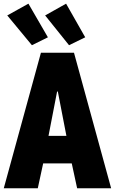

<svg xmlns="http://www.w3.org/2000/svg" viewBox="-24 -1000 610 1020"><path d="M-3.9 0 193.4 -719.7H369.1L566.4 0H385.7L347.7 -175.8L335 -246.1L283.2 -513.7H279.3L227.5 -246.1L214.8 -175.8L176.8 0ZM138.7 -131.8V-278.3H423.8V-131.8ZM145.5 -759.8 14.6 -918 127 -980.5 230.5 -801.8ZM342.8 -759.8 215.8 -918 327.1 -980.5 428.7 -801.8Z"/></svg>

Font: Reddit Mono Black
Style: Regular
Weight: 900
Monospace: yes
Designer: Stephen Hutchings
Foundry: Reddit
Version: Version 1.014